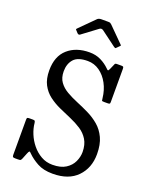

<svg xmlns="http://www.w3.org/2000/svg" viewBox="-178 -1066 920 1174"><g transform="rotate(20 282.0 -479.0)"><path d="M443.5 -523.5Q438 -574.5 415.8 -616Q393.5 -657.5 358.8 -682Q324 -706.5 281.5 -706.5Q217 -706.5 190.5 -676Q164 -645.5 164 -597.5Q164 -555 183.8 -527.8Q203.5 -500.5 236 -481.8Q268.5 -463 307.5 -447Q346.5 -431 385.2 -412Q424 -393 456.5 -365.5Q489 -338 509 -295.5Q529 -253 529 -190Q529 -100 473.2 -42.5Q417.5 15 314 15Q253.5 15 214 -6.8Q174.5 -28.5 148.5 -54.5Q138.5 -66 134.8 -64.2Q131 -62.5 125 -47.5L109.5 -9Q105 1 101.5 3Q98 5 83.5 5H68Q56 5 52.5 2Q49 -1 49 -12V-241Q49 -251.5 53.2 -253.2Q57.5 -255 68 -255H89Q99 -255 101.5 -250.8Q104 -246.5 105 -238Q108 -205 122.5 -169.8Q137 -134.5 161.8 -104.2Q186.5 -74 219.8 -55Q253 -36 294 -36Q348 -36 380.2 -56.8Q412.5 -77.5 427 -109Q441.5 -140.5 441.5 -172.5Q441 -220.5 421.5 -252.2Q402 -284 369.8 -305Q337.5 -326 298.8 -342.5Q260 -359 221.2 -376.5Q182.5 -394 150.2 -418.5Q118 -443 98.5 -480Q79 -517 79 -572.5Q79 -664.5 133 -712.2Q187 -760 274 -760Q315.5 -760 348.2 -743.8Q381 -727.5 405 -703.5Q412.5 -695 416.2 -695Q420 -695 426 -708.5L441.5 -744Q444 -750 453 -750H485Q494 -750 496.5 -746.8Q499 -743.5 499 -733.5V-518Q499 -508.5 495 -506.8Q491 -505 482 -505H460Q446.5 -505 445.8 -508.2Q445 -511.5 443.5 -523.5ZM163.5 -845 152.5 -857Q147 -862.5 147 -864.5Q147 -866.5 152.5 -872L246.5 -966Q255 -974.5 273 -974.5H315.5Q325.5 -974.5 329.8 -972.5Q334 -970.5 338.5 -966L434.5 -870Q438.5 -866.5 438.8 -865Q439 -863.5 435 -859.5L418.5 -843Q413 -837.5 411 -837.8Q409 -838 402.5 -842.5L305 -915Q292 -924.5 280 -915.5L181.5 -842Q173 -835.5 163.5 -845Z"/></g></svg>

Font: Besley* Narrow
Style: Regular
Weight: 400
Width: 4
Designer: Owen Earl
Foundry: indestructible type*
Version: Version 3.000; ttfautohint (v1.8.3)